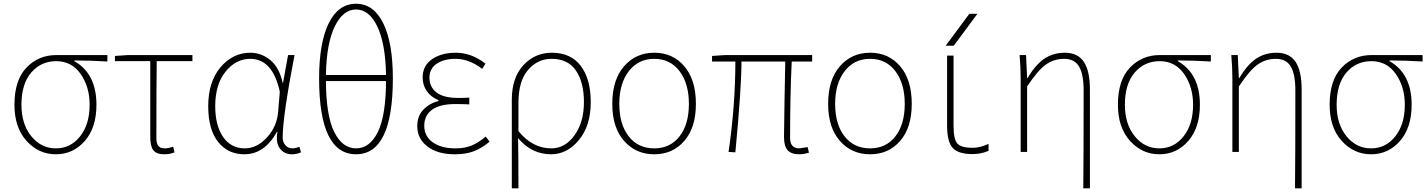

<svg xmlns="http://www.w3.org/2000/svg" viewBox="-20 -827 7774 1045"><path d="M58.6 -256.8Q58.6 -390.6 124 -459Q189.5 -527.3 287.1 -527.3H564.5V-492.2Q473.6 -498 384.8 -498V-494.1Q504.9 -425.8 504.9 -256.8Q504.9 -131.8 441.4 -59.6Q377.9 12.7 284.2 12.7Q190.4 12.7 124.5 -60.1Q58.6 -132.8 58.6 -256.8ZM467.8 -256.8Q467.8 -354.5 418.9 -424.3Q370.1 -494.1 286.1 -494.1Q203.1 -494.1 149.9 -432.1Q96.7 -370.1 96.7 -256.8Q96.7 -151.4 150.4 -85.4Q204.1 -19.5 284.2 -19.5Q364.3 -19.5 416 -85Q467.8 -150.4 467.8 -256.8Z M874 12.7Q832 12.7 814.9 -8.8Q797.9 -30.3 797.9 -81.1V-494.1H605.5V-522.5L676.8 -527.3H1027.3V-494.1H833Q831.1 -353.5 831.1 -75.2Q831.1 -45.9 841.8 -32.7Q852.5 -19.5 877 -19.5Q894.5 -19.5 922.9 -28.3L929.7 2Q906.2 12.7 874 12.7Z M1309.6 12.7Q1220.7 12.7 1167 -54.7Q1113.3 -122.1 1113.3 -249Q1113.3 -381.8 1180.2 -460.9Q1247.1 -540 1342.8 -540Q1402.3 -540 1451.2 -500Q1500 -460 1518.6 -376H1520.5L1547.9 -527.3H1583Q1518.6 -192.4 1518.6 -79.1Q1518.6 -52.7 1533.7 -36.1Q1548.8 -19.5 1571.3 -19.5Q1587.9 -19.5 1609.4 -28.3L1618.2 2Q1594.7 12.7 1568.4 12.7Q1526.4 12.7 1502.9 -19.5Q1479.5 -51.8 1490.2 -109.4H1487.3Q1419.9 12.7 1309.6 12.7ZM1312.5 -19.5Q1378.9 -19.5 1433.6 -79.6Q1488.3 -139.6 1494.1 -221.7L1502.9 -328.1Q1463.9 -506.8 1341.8 -506.8Q1263.7 -506.8 1207.5 -437Q1151.4 -367.2 1151.4 -249Q1151.4 -143.6 1194.3 -81.5Q1237.3 -19.5 1312.5 -19.5Z M2081.1 -385.7H1753.9Q1754.9 -197.3 1799.3 -108.4Q1843.8 -19.5 1918 -19.5Q1992.2 -19.5 2036.1 -107.9Q2080.1 -196.3 2081.1 -385.7ZM1753.9 -418.9H2081.1Q2078.1 -589.8 2033.7 -682.6Q1989.3 -775.4 1918 -775.4Q1846.7 -775.4 1801.8 -682.6Q1756.8 -589.8 1753.9 -418.9ZM1918 -806.6Q2013.7 -806.6 2065.9 -700.2Q2118.2 -593.8 2118.2 -400.4Q2118.2 12.7 1918 12.7Q1716.8 12.7 1716.8 -400.4Q1716.8 -593.8 1769 -700.2Q1821.3 -806.6 1918 -806.6Z M2455.1 12.7Q2361.3 12.7 2306.2 -29.8Q2251 -72.3 2251 -140.6Q2251 -195.3 2284.2 -230Q2317.4 -264.6 2366.2 -277.3V-282.2Q2325.2 -298.8 2302.7 -331.5Q2280.3 -364.3 2280.3 -405.3Q2280.3 -469.7 2331.5 -504.9Q2382.8 -540 2460.9 -540Q2546.9 -540 2622.1 -480.5L2604.5 -452.1Q2533.2 -506.8 2459 -506.8Q2397.5 -506.8 2357.4 -480.5Q2317.4 -454.1 2317.4 -403.3Q2317.4 -353.5 2356 -323.7Q2394.5 -293.9 2474.6 -293.9Q2506.8 -293.9 2534.2 -295.9V-258.8Q2502.9 -260.7 2458 -260.7Q2375 -260.7 2332 -230Q2289.1 -199.2 2289.1 -142.6Q2289.1 -85.9 2335 -52.7Q2380.9 -19.5 2459 -19.5Q2507.8 -19.5 2544.9 -34.2Q2582 -48.8 2624 -84L2644.5 -55.7Q2599.6 -18.6 2556.6 -2.9Q2513.7 12.7 2455.1 12.7Z M2765.6 198.2V-283.2Q2765.6 -404.3 2828.6 -472.2Q2891.6 -540 2983.4 -540Q3086.9 -540 3141.1 -468.3Q3195.3 -396.5 3195.3 -271.5Q3195.3 -142.6 3130.9 -64.9Q3066.4 12.7 2979.5 12.7Q2873 12.7 2799.8 -75.2Q2801.8 31.2 2801.8 198.2ZM2981.4 -19.5Q3055.7 -19.5 3106.9 -90.8Q3158.2 -162.1 3158.2 -271.5Q3158.2 -378.9 3114.7 -442.9Q3071.3 -506.8 2981.4 -506.8Q2906.2 -506.8 2854 -446.3Q2801.8 -385.7 2801.8 -267.6V-113.3Q2877.9 -19.5 2981.4 -19.5Z M3312.5 -261.7Q3312.5 -392.6 3376.5 -466.3Q3440.4 -540 3541 -540Q3641.6 -540 3704.6 -466.3Q3767.6 -392.6 3767.6 -261.7Q3767.6 -132.8 3704.6 -60.1Q3641.6 12.7 3541 12.7Q3440.4 12.7 3376.5 -60.1Q3312.5 -132.8 3312.5 -261.7ZM3541 -19.5Q3627.9 -19.5 3678.7 -85Q3729.5 -150.4 3729.5 -261.7Q3729.5 -372.1 3678.7 -439.5Q3627.9 -506.8 3541 -506.8Q3454.1 -506.8 3402.3 -439.5Q3350.6 -372.1 3350.6 -261.7Q3350.6 -150.4 3401.9 -85Q3453.1 -19.5 3541 -19.5Z M4329.1 12.7Q4287.1 12.7 4267.1 -9.3Q4247.1 -31.2 4247.1 -81.1Q4247.1 -122.1 4250 -282.2Q4252.9 -442.4 4253.9 -492.2H4015.6Q4015.6 -347.7 3982.4 2L3945.3 0Q3982.4 -254.9 3982.4 -492.2H3855.5V-522.5L3926.8 -527.3H4400.4V-492.2H4289.1Q4280.3 -311.5 4280.3 -75.2Q4280.3 -19.5 4331.1 -19.5Q4335 -19.5 4376 -26.4L4382.8 3.9Q4354.5 12.7 4329.1 12.7Z M4487.3 -261.7Q4487.3 -392.6 4551.3 -466.3Q4615.2 -540 4715.8 -540Q4816.4 -540 4879.4 -466.3Q4942.4 -392.6 4942.4 -261.7Q4942.4 -132.8 4879.4 -60.1Q4816.4 12.7 4715.8 12.7Q4615.2 12.7 4551.3 -60.1Q4487.3 -132.8 4487.3 -261.7ZM4715.8 -19.5Q4802.7 -19.5 4853.5 -85Q4904.3 -150.4 4904.3 -261.7Q4904.3 -372.1 4853.5 -439.5Q4802.7 -506.8 4715.8 -506.8Q4628.9 -506.8 4577.1 -439.5Q4525.4 -372.1 4525.4 -261.7Q4525.4 -150.4 4576.7 -85Q4627.9 -19.5 4715.8 -19.5Z M5170.9 -578.1H5127L5255.9 -752H5299.8ZM5169.9 -524.4V-142.6Q5169.9 -67.4 5191.4 -44.9Q5212.9 -22.5 5274.4 -22.5Q5312.5 -22.5 5360.4 -43.9V-5.9Q5318.4 11.7 5274.4 11.7Q5195.3 11.7 5165 -22Q5134.8 -55.7 5134.8 -142.6V-524.4Z M5912.1 198.2H5876Q5877.9 21.5 5877.9 -334Q5877.9 -422.9 5853 -464.8Q5828.1 -506.8 5772.5 -506.8Q5715.8 -506.8 5671.9 -475.1Q5627.9 -443.4 5570.3 -356.4V0H5535.2V-396.5Q5535.2 -463.9 5529.3 -527.3H5564.5L5570.3 -401.4H5572.3Q5616.2 -475.6 5664.6 -507.8Q5712.9 -540 5775.4 -540Q5845.7 -540 5878.9 -490.7Q5912.1 -441.4 5912.1 -338.9Z M6064.5 -256.8Q6064.5 -390.6 6129.9 -459Q6195.3 -527.3 6293 -527.3H6570.3V-492.2Q6479.5 -498 6390.6 -498V-494.1Q6510.7 -425.8 6510.7 -256.8Q6510.7 -131.8 6447.3 -59.6Q6383.8 12.7 6290 12.7Q6196.3 12.7 6130.4 -60.1Q6064.5 -132.8 6064.5 -256.8ZM6473.6 -256.8Q6473.6 -354.5 6424.8 -424.3Q6376 -494.1 6292 -494.1Q6209 -494.1 6155.8 -432.1Q6102.5 -370.1 6102.5 -256.8Q6102.5 -151.4 6156.2 -85.4Q6210 -19.5 6290 -19.5Q6370.1 -19.5 6421.9 -85Q6473.6 -150.4 6473.6 -256.8Z M7064.5 198.2H7028.3Q7030.3 21.5 7030.3 -334Q7030.3 -422.9 7005.4 -464.8Q6980.5 -506.8 6924.8 -506.8Q6868.2 -506.8 6824.2 -475.1Q6780.3 -443.4 6722.7 -356.4V0H6687.5V-396.5Q6687.5 -463.9 6681.6 -527.3H6716.8L6722.7 -401.4H6724.6Q6768.6 -475.6 6816.9 -507.8Q6865.2 -540 6927.7 -540Q6998 -540 7031.2 -490.7Q7064.5 -441.4 7064.5 -338.9Z M7216.8 -256.8Q7216.8 -390.6 7282.2 -459Q7347.7 -527.3 7445.3 -527.3H7722.7V-492.2Q7631.8 -498 7543 -498V-494.1Q7663.1 -425.8 7663.1 -256.8Q7663.1 -131.8 7599.6 -59.6Q7536.1 12.7 7442.4 12.7Q7348.6 12.7 7282.7 -60.1Q7216.8 -132.8 7216.8 -256.8ZM7626 -256.8Q7626 -354.5 7577.1 -424.3Q7528.3 -494.1 7444.3 -494.1Q7361.3 -494.1 7308.1 -432.1Q7254.9 -370.1 7254.9 -256.8Q7254.9 -151.4 7308.6 -85.4Q7362.3 -19.5 7442.4 -19.5Q7522.5 -19.5 7574.2 -85Q7626 -150.4 7626 -256.8Z"/></svg>

Font: Gen Shin Gothic ExtraLight
Style: Regular
Weight: 100
Designer: [Source Han Sans]
Ryoko NISHIZUKA  (kana & ideographs); Paul D. Hunt (Latin, Greek & Cyrillic); Wenlong ZHANG  (bopomofo
Version: Version 1.002.20150607